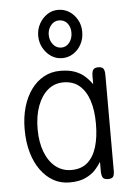

<svg xmlns="http://www.w3.org/2000/svg" viewBox="-53 -765 568 816"><g transform="rotate(-5 231.0 -357.5)"><path d="M375 10Q360 10 354 3Q348 -4 347 -22V-66Q338 -51 322.5 -33.5Q307 -16 280 -3Q253 10 211 10Q173 10 142 -7.5Q111 -25 88 -57Q65 -89 52.5 -133Q40 -177 40 -231Q40 -283 52.5 -326Q65 -369 88 -400.5Q111 -432 142.5 -449Q174 -466 211 -466Q248 -466 273 -457Q298 -448 315.5 -432.5Q333 -417 347 -397V-431Q347 -451 353 -459Q359 -467 375 -467Q385 -467 391 -463.5Q397 -460 399.5 -452.5Q402 -445 402 -431V-22Q402 -11 399.5 -3.5Q397 4 391 7Q385 10 375 10ZM223 -42Q266 -42 292.5 -65.5Q319 -89 331.5 -131Q344 -173 344 -229Q344 -286 330.5 -327.5Q317 -369 290 -392.5Q263 -416 221 -416Q183 -416 155 -392.5Q127 -369 111 -326.5Q95 -284 95 -227Q95 -172 111 -130Q127 -88 156 -65Q185 -42 223 -42ZM226 -519Q200 -519 179 -533Q158 -547 145 -570.5Q132 -594 132 -622Q132 -650 145 -673.5Q158 -697 179 -711Q200 -725 225 -725Q252 -725 273 -711.5Q294 -698 307 -675Q320 -652 320 -623Q320 -594 307.5 -570.5Q295 -547 273.5 -533Q252 -519 226 -519ZM226 -564Q247 -564 260.5 -581.5Q274 -599 274 -624Q274 -648 261 -664Q248 -680 225 -680Q205 -680 191 -663Q177 -646 177 -623Q177 -598 191 -581Q205 -564 226 -564Z"/></g></svg>

Font: Fredoka SemiCondensed Light
Style: Regular
Weight: 300
Width: 4
Designer: Ben Nathan
Foundry: Milena B. Brandão, Ben Nathan
Version: Version 2.001